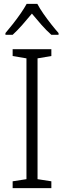

<svg xmlns="http://www.w3.org/2000/svg" viewBox="-20 -967 329 987"><path d="M244 0H45V-35L116 -46V-667L45 -679V-714H244V-679L173 -667V-46L244 -35ZM172 -947Q184 -924 203.5 -896Q223 -868 244 -841.5Q265 -815 281 -797V-788H244Q219 -810 193 -839.5Q167 -869 144 -897Q121 -869 95 -839.5Q69 -810 45 -788H8V-797Q25 -817 46 -843.5Q67 -870 86 -897.5Q105 -925 117 -947Z"/></svg>

Font: Noto Sans Sinhala SemiCondensed Light
Style: Regular
Weight: 300
Width: 4
Designer: Jelle Bosma - Monotype Design Team
Foundry: Monotype Imaging Inc.
Version: Version 2.006; ttfautohint (v1.8.4.7-5d5b)